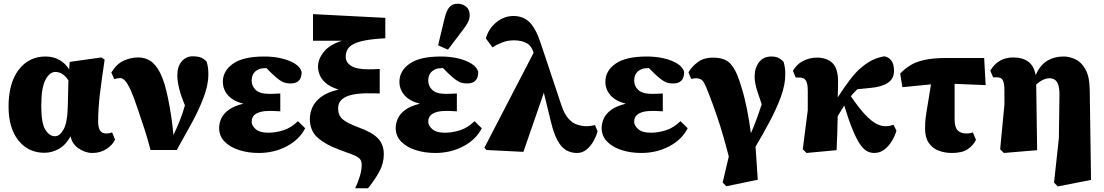

<svg xmlns="http://www.w3.org/2000/svg" viewBox="-20 -807 5940 1033"><path d="M202 -237Q202 -144 224 -109Q246 -74 276 -74Q301 -74 322 -110.5Q343 -147 345 -241L348 -375Q318 -420 278 -420Q247 -420 224.5 -377.5Q202 -335 202 -237ZM219 15Q132 15 79 -51.5Q26 -118 26 -234Q26 -360 80.5 -431.5Q135 -503 225 -503Q268 -503 300.5 -484Q333 -465 352 -433L355 -474L525 -498L543 -486Q528 -386 518 -305Q508 -224 508 -152Q508 -89 550 -89Q571 -89 583 -95L599 -56Q586 -27 553 -5.5Q520 16 477 16Q437 16 401.5 -9.5Q366 -35 360 -74Q335 -28 297.5 -6.5Q260 15 219 15Z M790 0Q775 -58 757.5 -112Q740 -166 721 -221Q700 -285 683.5 -321Q667 -357 653.5 -372Q640 -387 627 -387Q610 -387 595 -381L579 -417Q607 -463 645.5 -480.5Q684 -498 724 -498Q760 -498 789.5 -479Q819 -460 842.5 -413Q866 -366 883 -283Q894 -229 901 -182.5Q908 -136 913 -81Q929 -113 945.5 -153.5Q962 -194 975 -240Q953 -293 943.5 -332.5Q934 -372 934 -402Q934 -449 957.5 -476.5Q981 -504 1016 -504Q1045 -504 1061 -497.5Q1077 -491 1092 -475Q1097 -457 1099 -442.5Q1101 -428 1101 -407Q1101 -349 1074.5 -280Q1048 -211 1008.5 -139.5Q969 -68 931 0Z M1372 16Q1315 16 1266.5 0.5Q1218 -15 1188.5 -45Q1159 -75 1159 -118Q1159 -144 1170.5 -169.5Q1182 -195 1210.5 -216Q1239 -237 1289 -249Q1234 -263 1206.5 -294.5Q1179 -326 1179 -367Q1179 -426 1234 -464.5Q1289 -503 1402 -503Q1451 -503 1494 -493Q1537 -483 1566.5 -464.5Q1596 -446 1603 -420Q1603 -358 1544 -358Q1528 -358 1514 -361.5Q1500 -365 1483 -377Q1466 -389 1441 -413L1413 -441Q1408 -440 1401 -440Q1374 -440 1354 -423Q1334 -406 1334 -373Q1334 -344 1356 -323Q1378 -302 1429 -302Q1444 -302 1454.5 -302.5Q1465 -303 1488 -304V-208Q1463 -210 1450 -210Q1437 -210 1426 -210Q1383 -210 1358.5 -195.5Q1334 -181 1334 -152Q1334 -131 1356 -112Q1378 -93 1423 -93Q1463 -93 1504.5 -106Q1546 -119 1583 -155L1622 -117Q1591 -56 1523 -20Q1455 16 1372 16Z M1891 206Q1907 171 1916.5 139.5Q1926 108 1926 80Q1926 59 1915.5 47.5Q1905 36 1878.5 25.5Q1852 15 1802 -3Q1731 -29 1689 -66.5Q1647 -104 1647 -167Q1647 -198 1660.5 -229Q1674 -260 1707.5 -285.5Q1741 -311 1801 -325Q1756 -340 1732.5 -360.5Q1709 -381 1700 -404Q1691 -427 1691 -448Q1691 -490 1723 -529Q1755 -568 1821 -588H1664V-731L2053 -711V-601Q1972 -597 1925.5 -585.5Q1879 -574 1859.5 -554Q1840 -534 1840 -502Q1840 -471 1869.5 -452.5Q1899 -434 1963 -434Q1975 -434 1991 -434.5Q2007 -435 2023 -436V-304Q2009 -305 1989 -305Q1969 -305 1955 -305Q1914 -305 1878 -298Q1842 -291 1820.5 -273Q1799 -255 1799 -223Q1799 -188 1821.5 -167Q1844 -146 1908 -122Q1985 -94 2015 -61Q2045 -28 2045 23Q2045 72 2021 116Q1997 160 1960 206Z M2322 16Q2265 16 2216.5 0.5Q2168 -15 2138.5 -45Q2109 -75 2109 -118Q2109 -144 2120.5 -169.5Q2132 -195 2160.5 -216Q2189 -237 2239 -249Q2184 -263 2156.5 -294.5Q2129 -326 2129 -367Q2129 -426 2184 -464.5Q2239 -503 2352 -503Q2401 -503 2444 -493Q2487 -483 2516.5 -464.5Q2546 -446 2553 -420Q2553 -358 2494 -358Q2478 -358 2464 -361.5Q2450 -365 2433 -377Q2416 -389 2391 -413L2363 -441Q2358 -440 2351 -440Q2324 -440 2304 -423Q2284 -406 2284 -373Q2284 -344 2306 -323Q2328 -302 2379 -302Q2394 -302 2404.5 -302.5Q2415 -303 2438 -304V-208Q2413 -210 2400 -210Q2387 -210 2376 -210Q2333 -210 2308.5 -195.5Q2284 -181 2284 -152Q2284 -131 2306 -112Q2328 -93 2373 -93Q2413 -93 2454.5 -106Q2496 -119 2533 -155L2572 -117Q2541 -56 2473 -20Q2405 16 2322 16ZM2337 -563 2372 -709Q2383 -753 2399 -770Q2415 -787 2442 -787Q2469 -787 2488 -771Q2507 -755 2507 -726Q2507 -704 2496.5 -685Q2486 -666 2466 -640L2390 -540Z M3085 16Q3053 16 3027 1.5Q3001 -13 2980.5 -49.5Q2960 -86 2944 -152L2906 -308L2796 10L2597 0L2586 -12L2851 -523Q2841 -559 2814 -574.5Q2787 -590 2745 -590Q2711 -590 2681.5 -578.5Q2652 -567 2630 -552L2594 -600Q2609 -654 2651 -687.5Q2693 -721 2742 -721Q2795 -721 2829 -687.5Q2863 -654 2889 -575L3001 -239Q3017 -192 3039 -168Q3061 -144 3086.5 -136Q3112 -128 3136 -128Q3147 -128 3160.5 -130Q3174 -132 3181 -134L3195 -101Q3189 -76 3174 -49Q3159 -22 3136.5 -3Q3114 16 3085 16Z M3430 16Q3373 16 3324.5 0.5Q3276 -15 3246.5 -45Q3217 -75 3217 -118Q3217 -144 3228.5 -169.5Q3240 -195 3268.5 -216Q3297 -237 3347 -249Q3292 -263 3264.5 -294.5Q3237 -326 3237 -367Q3237 -426 3292 -464.5Q3347 -503 3460 -503Q3509 -503 3552 -493Q3595 -483 3624.5 -464.5Q3654 -446 3661 -420Q3661 -358 3602 -358Q3586 -358 3572 -361.5Q3558 -365 3541 -377Q3524 -389 3499 -413L3471 -441Q3466 -440 3459 -440Q3432 -440 3412 -423Q3392 -406 3392 -373Q3392 -344 3414 -323Q3436 -302 3487 -302Q3502 -302 3512.5 -302.5Q3523 -303 3546 -304V-208Q3521 -210 3508 -210Q3495 -210 3484 -210Q3441 -210 3416.5 -195.5Q3392 -181 3392 -152Q3392 -131 3414 -112Q3436 -93 3481 -93Q3521 -93 3562.5 -106Q3604 -119 3641 -155L3680 -117Q3649 -56 3581 -20Q3513 16 3430 16Z M3868 175 3901 35Q3870 -85 3843 -165.5Q3816 -246 3796 -296Q3777 -347 3765 -366.5Q3753 -386 3725 -386Q3718 -386 3712 -385Q3706 -384 3699 -382L3684 -418Q3704 -451 3736 -474Q3768 -497 3814 -497Q3852 -497 3879 -486Q3906 -475 3927.5 -441Q3949 -407 3969 -338Q3985 -288 3998 -224Q4011 -160 4020 -90Q4049 -156 4078 -246Q4064 -287 4055.5 -313.5Q4047 -340 4043.5 -358.5Q4040 -377 4040 -394Q4040 -441 4063.5 -472Q4087 -503 4130 -503Q4152 -503 4166.5 -496.5Q4181 -490 4196 -474Q4201 -456 4203 -441.5Q4205 -427 4205 -406Q4205 -350 4180.5 -284Q4156 -218 4119.5 -150Q4083 -82 4045 -18L4057 160L3888 195Z M4319 16 4299 -4 4326 -214V-318Q4326 -358 4315.5 -374Q4305 -390 4282 -390H4261L4246 -426Q4266 -461 4300.5 -479Q4335 -497 4376 -497Q4429 -497 4459 -467.5Q4489 -438 4489 -368Q4489 -347 4488.5 -326Q4488 -305 4487 -283Q4519 -333 4552 -376.5Q4585 -420 4612 -442Q4646 -471 4676.5 -485Q4707 -499 4738 -504Q4761 -500 4775.5 -481.5Q4790 -463 4790 -426Q4790 -383 4756.5 -361Q4723 -339 4663 -334L4593 -327Q4584 -318 4575 -309Q4566 -300 4558 -289Q4601 -226 4634 -191Q4667 -156 4693.5 -142Q4720 -128 4742 -128Q4756 -128 4766.5 -130Q4777 -132 4787 -136L4803 -104Q4796 -78 4779.5 -50Q4763 -22 4739 -3Q4715 16 4683 16Q4665 16 4647 7.5Q4629 -1 4610 -27Q4591 -53 4569.5 -104Q4548 -155 4522 -239Q4514 -226 4505 -211.5Q4496 -197 4487 -182Q4486 -133 4484.5 -83.5Q4483 -34 4481 1Z M4835 -338 4823 -411Q4848 -437 4877.5 -455.5Q4907 -474 4953.5 -484.5Q5000 -495 5074 -495H5275L5283 -349L5116 -356V-165Q5116 -122 5132.5 -105.5Q5149 -89 5178 -89Q5202 -89 5214 -95L5231 -55Q5217 -25 5187 -4.5Q5157 16 5102 16Q5063 16 5030 3.5Q4997 -9 4977 -38Q4957 -67 4957 -116Q4957 -144 4960 -171Q4963 -198 4970.5 -240Q4978 -282 4989 -353Z M5651 176 5677 -65 5680 -290Q5681 -332 5673 -352.5Q5665 -373 5652.5 -379.5Q5640 -386 5626 -386Q5611 -386 5593.5 -378.5Q5576 -371 5555 -352L5560 1L5381 16L5361 -4L5384 -244V-319Q5384 -359 5375.5 -375Q5367 -391 5344 -391H5323L5308 -427Q5350 -498 5432 -498Q5481 -498 5512 -475.5Q5543 -453 5552 -403Q5577 -458 5615 -480.5Q5653 -503 5702 -503Q5733 -503 5765 -488.5Q5797 -474 5819.5 -435Q5842 -396 5843 -322L5850 161L5671 196Z"/></svg>

Font: Source Serif 4 Black
Style: Regular
Weight: 900
Designer: Frank Grießhammer
Foundry: Adobe
Version: Version 4.005;hotconv 1.1.0;makeotfexe 2.6.0